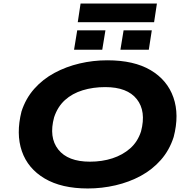

<svg xmlns="http://www.w3.org/2000/svg" viewBox="-20 -1058 1074 1089"><path d="M478 11Q329 11 233.5 -45.5Q138 -102 104 -200.5Q70 -299 102 -426Q126 -500 174.5 -554.5Q223 -609 289 -644.5Q355 -680 431.5 -698Q508 -716 589 -716Q740 -716 834.5 -660Q929 -604 963.5 -505.5Q998 -407 965 -281Q941 -206 892.5 -151Q844 -96 778.5 -60.5Q713 -25 635.5 -7Q558 11 478 11ZM490 -141Q559 -141 617.5 -160Q676 -179 718.5 -216.5Q761 -254 780 -313Q810 -427 756 -495.5Q702 -564 577 -564Q508 -564 449 -546Q390 -528 348.5 -490.5Q307 -453 287 -393Q256 -279 310.5 -210Q365 -141 490 -141ZM421 -932 437 -1038H870L854 -932ZM400 -776 418 -886H578L560 -776ZM663 -776 681 -886H841L824 -776Z"/></svg>

Font: Nunito Sans 7pt Expanded ExtraBold
Style: Italic
Weight: 800
Width: 7
Italic angle: -9°
Designer: Vernon Adams
Foundry: Vernon Adams
Version: Version 3.101;gftools[0.9.27]